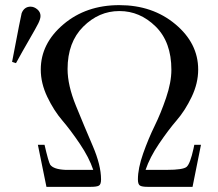

<svg xmlns="http://www.w3.org/2000/svg" viewBox="-20 -725 845 745"><path d="M26.9 -484.9Q62 -668.9 64 -673.8Q73.7 -698.7 98.1 -699.2Q112.3 -699.2 124.8 -688.7Q137.2 -678.2 137.2 -663.1Q137.2 -651.9 128.7 -634.5Q120.1 -617.2 92.5 -569.6Q64.9 -522 42 -480ZM127 -163.1H152.8Q168 -97.2 174.8 -85.9Q188 -67.9 233.9 -65.9Q243.7 -65.9 258.8 -65.9H341.8Q325.7 -113.8 289.8 -167Q253.9 -220.2 221.4 -258.1Q189 -295.9 163.6 -348.9Q138.2 -401.9 138.2 -455.1Q138.2 -556.2 226.1 -630.6Q314 -705.1 442.9 -705.1Q571.8 -705.1 660.4 -631.1Q749 -557.1 749 -455.1Q749 -401.9 723.6 -348.9Q698.2 -295.9 665.5 -258.1Q632.8 -220.2 596.9 -167Q561 -113.8 544.9 -65.9H627.9Q689.9 -65.9 703.9 -77.4Q717.8 -88.9 731 -148.9Q732.9 -157.7 733.9 -163.1H759.8L727.1 0H553.2Q531.2 0 523.2 -4.9Q515.1 -9.8 515.1 -28.8Q515.1 -71.8 535.6 -129.9Q556.2 -188 580.1 -236.6Q604 -285.2 624.5 -345.5Q645 -405.8 645 -454.1Q645 -562 584 -622.1Q522.9 -682.1 443.8 -682.1H442.9Q363.8 -682.1 303 -621.6Q242.2 -561 242.2 -457Q242.2 -394 274.7 -314.5Q307.1 -234.9 339.6 -159.4Q372.1 -84 372.1 -28.8Q372.1 -9.8 364 -4.9Q356 0 332 0H160.2Z"/></svg>

Font: CMU Serif Upright Italic
Style: UprightItalic
Weight: 500
Version: Version 0.7.0